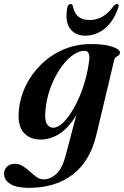

<svg xmlns="http://www.w3.org/2000/svg" viewBox="-76 -680 614 950"><path d="M401 -13.5Q369.5 118.5 283.5 184Q197.5 249.5 66.5 249.5Q5.5 249.5 -25.2 230Q-56 210.5 -56 180Q-56 159.5 -41.8 145Q-27.5 130.5 -1.5 130.5Q19 130.5 37.2 142Q55.5 153.5 72 168.8Q88.5 184 105 195.8Q121.5 207.5 139.5 207.5Q173 207.5 202.8 180.5Q232.5 153.5 249 89L302 -112Q267 -51 221.5 -20.2Q176 10.5 124 10.5Q71.5 10.5 41 -24.2Q10.5 -59 17 -132.5Q22.5 -196 51 -255Q79.5 -314 127 -360.8Q174.5 -407.5 237.5 -434.8Q300.5 -462 374.5 -462Q441 -462 479.8 -448.8Q518.5 -435.5 517.5 -420Q516.5 -410.5 510.5 -406Q504.5 -401.5 497.8 -397.2Q491 -393 489 -383ZM149 -134Q144 -83.5 156.5 -65.8Q169 -48 186.5 -48Q211.5 -48 239 -75.8Q266.5 -103.5 292 -149.8Q317.5 -196 336.5 -253Q355.5 -310 363.5 -369Q374 -428.5 343 -428.5Q310.5 -428.5 277.8 -402.5Q245 -376.5 217.2 -333.5Q189.5 -290.5 171.2 -238.2Q153 -186 149 -134ZM367.5 -581Q437 -581 485.5 -649.5Q494 -660 502 -660Q515.5 -660 509 -642Q486.5 -575 443 -539.2Q399.5 -503.5 347 -503.5Q295.5 -503.5 270 -539.2Q244.5 -575 257 -642Q260 -660 274 -660Q282 -660 284.5 -649.5Q292 -613 312.8 -597Q333.5 -581 367.5 -581Z"/></svg>

Font: Fraunces 72pt SemiBold
Style: Italic
Weight: 600
Italic angle: -16°
Version: Version 1.000;[b76b70a41]